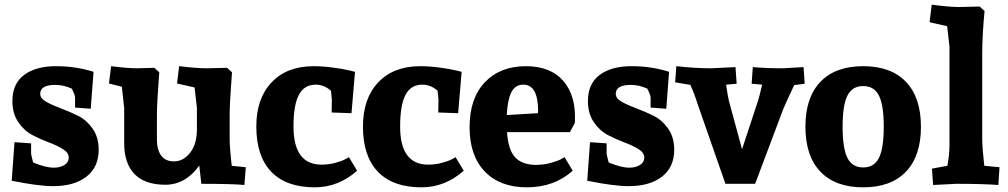

<svg xmlns="http://www.w3.org/2000/svg" viewBox="-20 -786 4312 821"><path d="M220 -503Q304 -503 380 -479L368 -321L301 -326V-369Q301 -379 287 -407Q251 -423 217 -423Q152 -423 152 -385Q152 -365 178 -350.5Q204 -336 240.5 -322.5Q277 -309 313.5 -291Q350 -273 376 -236Q402 -199 402 -146Q402 -71 349.5 -30.5Q297 10 207 10Q175 10 130.5 4Q86 -2 58 -8L30 -13L42 -178L113 -173V-128Q113 -127 114 -122.5Q115 -118 116.5 -112.5Q118 -107 119 -102Q120 -97 121 -94L122 -91Q176 -69 210 -69Q237 -69 255.5 -80.5Q274 -92 274 -112Q274 -133 249 -148.5Q224 -164 189 -177Q154 -190 118.5 -208.5Q83 -227 58 -264Q33 -301 33 -354Q33 -428 83 -465.5Q133 -503 220 -503Z M737 -429 746 -503Q821 -494 863 -494L951 -496L972 -477Q962 -345 962 -295V-193Q962 -171 964.5 -142Q967 -113 969 -95L971 -77L1031 -71L1025 5Q976 0 841 0L832 -78Q773 4 687 4Q600 4 555.5 -41.5Q511 -87 511 -174V-325L501 -415L446 -429L455 -503Q525 -494 567 -494L640 -496L661 -477Q651 -345 651 -295V-188Q651 -146 669 -121Q687 -96 724 -96Q764 -96 793 -133Q822 -170 822 -234V-325L812 -412Z M1321 -503Q1360 -503 1404.5 -497Q1449 -491 1473 -485L1498 -479L1483 -302L1398 -305L1399 -359Q1397 -385 1395 -398Q1366 -424 1330 -424Q1281 -424 1258 -380.5Q1235 -337 1235 -245Q1235 -82 1355 -82Q1386 -82 1415 -90Q1444 -98 1458 -106L1472 -114L1507 -56Q1427 15 1326 15Q1204 15 1140 -51.5Q1076 -118 1076 -245Q1076 -365 1141.5 -434Q1207 -503 1321 -503Z M1777 -503Q1816 -503 1860.5 -497Q1905 -491 1929 -485L1954 -479L1939 -302L1854 -305L1855 -359Q1853 -385 1851 -398Q1822 -424 1786 -424Q1737 -424 1714 -380.5Q1691 -337 1691 -245Q1691 -82 1811 -82Q1842 -82 1871 -90Q1900 -98 1914 -106L1928 -114L1963 -56Q1883 15 1782 15Q1660 15 1596 -51.5Q1532 -118 1532 -245Q1532 -365 1597.5 -434Q1663 -503 1777 -503Z M2229 -503Q2335 -503 2390 -438.5Q2445 -374 2438 -260L2417 -221H2148Q2153 -145 2183 -113Q2213 -81 2273 -81Q2305 -81 2335.5 -89.5Q2366 -98 2380 -106L2394 -114L2429 -56Q2350 15 2233 15Q2118 15 2053 -52.5Q1988 -120 1988 -242Q1988 -366 2053.5 -434.5Q2119 -503 2229 -503ZM2218 -424Q2182 -424 2166 -390.5Q2150 -357 2147 -294L2280 -302Q2281 -308 2281 -310Q2281 -424 2218 -424Z M2681 -503Q2765 -503 2841 -479L2829 -321L2762 -326V-369Q2762 -379 2748 -407Q2712 -423 2678 -423Q2613 -423 2613 -385Q2613 -365 2639 -350.5Q2665 -336 2701.5 -322.5Q2738 -309 2774.5 -291Q2811 -273 2837 -236Q2863 -199 2863 -146Q2863 -71 2810.5 -30.5Q2758 10 2668 10Q2636 10 2591.5 4Q2547 -2 2519 -8L2491 -13L2503 -178L2574 -173V-128Q2574 -127 2575 -122.5Q2576 -118 2577.5 -112.5Q2579 -107 2580 -102Q2581 -97 2582 -94L2583 -91Q2637 -69 2671 -69Q2698 -69 2716.5 -80.5Q2735 -92 2735 -112Q2735 -133 2710 -148.5Q2685 -164 2650 -177Q2615 -190 2579.5 -208.5Q2544 -227 2519 -264Q2494 -301 2494 -354Q2494 -428 2544 -465.5Q2594 -503 2681 -503Z M3421 -428 3376 -422Q3335 -335 3329 -319L3209 0H3082Q2970 -322 2962 -344Q2950 -383 2932 -423L2867 -434L2872 -503Q2951 -494 3021 -494L3125 -499L3130 -428L3085 -424Q3091 -379 3097 -354L3153 -148L3221 -354Q3227 -372 3239 -424L3194 -428L3199 -499Q3258 -494 3328 -494L3416 -499Z M3854 -436Q3918 -369 3918 -244Q3918 -119 3854 -52Q3790 15 3671 15Q3552 15 3488 -52Q3424 -119 3424 -244Q3424 -369 3488 -436Q3552 -503 3671 -503Q3790 -503 3854 -436ZM3738.5 -111Q3759 -152 3759 -244Q3759 -336 3738.5 -377Q3718 -418 3671 -418Q3624 -418 3603.5 -377Q3583 -336 3583 -244Q3583 -152 3603.5 -111Q3624 -70 3671 -70Q3718 -70 3738.5 -111Z M3955 -691 3964 -766Q4039 -756 4081 -756L4169 -758L4190 -739Q4180 -632 4180 -557V-193Q4180 -171 4182.5 -142Q4185 -113 4187 -95L4189 -77L4254 -71L4249 5Q4183 0 4070 0L3970 5L3965 -65L4031 -77Q4040 -126 4040 -163V-587L4030 -674Z"/></svg>

Font: Andada
Style: Bold
Weight: 700
Designer: Carolina Giovagnoli
Foundry: Carolina Giovagnoli
Version: Version 1.003